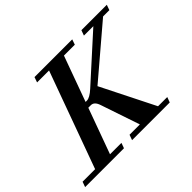

<svg xmlns="http://www.w3.org/2000/svg" viewBox="-195 -892 1121 1121"><g transform="rotate(-45 365.0 -331.5)"><path d="M-55.7 0 -43.9 -32.7H59.6L276.9 -630.4H178.2L189.5 -663.1H501L489.7 -630.4H399.9L297.9 -349.6H308.6Q332.5 -349.6 371.6 -385.3L642.6 -630.4H564.9L576.7 -663.1H786.6L774.9 -630.4H723.1L412.1 -365.7L579.1 -32.7H655.3L643.1 0H332L343.8 -32.7H429.2L347.2 -274.9Q334 -314.5 306.2 -314.5H285.2L182.6 -32.7H276.9L265.1 0Z"/></g></svg>

Font: Elstob 10pt SemiBold
Style: Italic
Weight: 600
Italic angle: -20°
Designer: Peter S. Baker
Version: Version 1.015